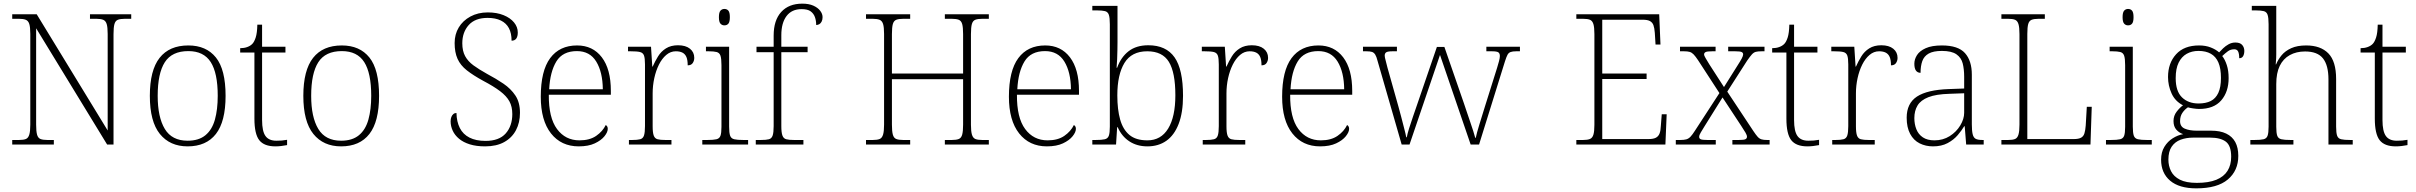

<svg xmlns="http://www.w3.org/2000/svg" viewBox="-20 -792 13237 1052"><path d="M47 0V-25H84Q109 -25 122 -30.5Q135 -36 140.5 -54.5Q146 -73 146 -109V-606Q146 -643 140.5 -660.5Q135 -678 121.5 -683.5Q108 -689 84 -689H47V-714H181L570 -77V-606Q570 -643 564.5 -660.5Q559 -678 545.5 -683.5Q532 -689 508 -689H473V-714H699V-689H664Q639 -689 625.5 -683.5Q612 -678 607 -660Q602 -642 602 -605V0H567L178 -637V-109Q178 -73 183 -54.5Q188 -36 201.5 -30.5Q215 -25 240 -25H275V0Z M1008 10Q911 10 856 -58Q801 -126 801 -267Q801 -407 854.5 -475Q908 -543 1012 -543Q1110 -543 1163 -477Q1216 -411 1216 -267Q1216 -126 1163 -58Q1110 10 1008 10ZM1008 -21Q1069 -21 1105.5 -51Q1142 -81 1157.5 -136.5Q1173 -192 1173 -267Q1173 -392 1134.5 -452Q1096 -512 1012 -512Q922 -512 883 -451Q844 -390 844 -267Q844 -150 883 -85.5Q922 -21 1008 -21Z M1489 10Q1427 10 1400.5 -24Q1374 -58 1374 -142V-504H1296V-528Q1317 -528 1334 -534Q1351 -540 1362 -551Q1373 -562 1381 -586.5Q1389 -611 1390 -657H1416V-536H1544V-504H1416V-134Q1416 -73 1434.5 -47Q1453 -21 1494 -21Q1511 -21 1524 -22Q1537 -23 1553 -26V3Q1537 6 1521 8Q1505 10 1489 10Z M1849 10Q1752 10 1697 -58Q1642 -126 1642 -267Q1642 -407 1695.5 -475Q1749 -543 1853 -543Q1951 -543 2004 -477Q2057 -411 2057 -267Q2057 -126 2004 -58Q1951 10 1849 10ZM1849 -21Q1910 -21 1946.5 -51Q1983 -81 1998.5 -136.5Q2014 -192 2014 -267Q2014 -392 1975.5 -452Q1937 -512 1853 -512Q1763 -512 1724 -451Q1685 -390 1685 -267Q1685 -150 1724 -85.5Q1763 -21 1849 -21Z M2638 10Q2590 10 2554.5 -1Q2519 -12 2495.5 -31.5Q2472 -51 2460.5 -76Q2449 -101 2449 -127Q2449 -141 2453 -151Q2457 -161 2464 -167Q2471 -173 2481 -173Q2482 -125 2499.5 -90.5Q2517 -56 2552.5 -38Q2588 -20 2640 -20Q2715 -20 2751 -61Q2787 -102 2787 -167Q2787 -208 2771 -237Q2755 -266 2720 -292.5Q2685 -319 2628 -349Q2573 -379 2538 -406.5Q2503 -434 2487 -469.5Q2471 -505 2471 -556Q2471 -604 2493.5 -641.5Q2516 -679 2557.5 -701.5Q2599 -724 2653 -724Q2702 -724 2739 -709Q2776 -694 2796.5 -669Q2817 -644 2817 -614Q2817 -592 2808.5 -580.5Q2800 -569 2783 -569Q2783 -610 2768.5 -637.5Q2754 -665 2724.5 -679.5Q2695 -694 2652 -694Q2583 -694 2548 -654.5Q2513 -615 2513 -555Q2513 -513 2528.5 -484.5Q2544 -456 2574 -434Q2604 -412 2649 -387Q2698 -361 2738.5 -333.5Q2779 -306 2804 -268.5Q2829 -231 2829 -174Q2829 -120 2807 -78.5Q2785 -37 2742.5 -13.5Q2700 10 2638 10Z M3151 10Q3055 10 2999 -61Q2943 -132 2943 -262Q2943 -404 2994.5 -473.5Q3046 -543 3142 -543Q3228 -543 3277.5 -478Q3327 -413 3327 -294V-273H2987Q2986 -147 3032 -85Q3078 -23 3155 -23Q3211 -23 3246.5 -47.5Q3282 -72 3299 -107Q3304 -104 3307 -99Q3310 -94 3310 -86Q3310 -68 3292 -45.5Q3274 -23 3239 -6.5Q3204 10 3151 10ZM3283 -303Q3282 -397 3247 -454.5Q3212 -512 3141 -512Q3063 -512 3028.5 -455.5Q2994 -399 2989 -303Z M3426 0V-25H3444Q3472 -25 3487.5 -29Q3503 -33 3508.5 -49.5Q3514 -66 3514 -101V-439Q3514 -473 3508.5 -488Q3503 -503 3486.5 -507Q3470 -511 3436 -511H3421V-536H3547L3554 -427H3556Q3569 -456 3585.5 -483Q3602 -510 3629 -527Q3656 -544 3695 -544Q3737 -544 3760.5 -525Q3784 -506 3784 -475Q3784 -459 3775.5 -446.5Q3767 -434 3748 -434Q3748 -463 3741 -479.5Q3734 -496 3719.5 -503.5Q3705 -511 3683 -511Q3654 -511 3630.5 -491Q3607 -471 3590.5 -438Q3574 -405 3565 -364Q3556 -323 3556 -280V-100Q3556 -65 3562 -49Q3568 -33 3583 -29Q3598 -25 3626 -25H3659V0Z M3828 0V-25H3855Q3889 -25 3905.5 -29Q3922 -33 3927.5 -48Q3933 -63 3933 -97V-435Q3933 -471 3927.5 -487Q3922 -503 3906.5 -507Q3891 -511 3863 -511H3848V-536H3975V-98Q3975 -64 3980.5 -48.5Q3986 -33 4003 -29Q4020 -25 4053 -25H4079V0ZM3949 -653Q3936 -653 3927.5 -662.5Q3919 -672 3919 -698Q3919 -724 3927.5 -733.5Q3936 -743 3949 -743Q3963 -743 3971 -733.5Q3979 -724 3979 -698Q3979 -672 3971 -662.5Q3963 -653 3949 -653Z M4121 0V-25H4149Q4178 -25 4193 -29Q4208 -33 4213.5 -49.5Q4219 -66 4219 -101V-506H4125V-536H4219V-597Q4219 -681 4260.5 -726.5Q4302 -772 4376 -772Q4412 -772 4436.5 -761Q4461 -750 4474 -733Q4487 -716 4487 -698Q4487 -684 4482 -674Q4477 -664 4469 -659.5Q4461 -655 4452 -655Q4452 -679 4445 -698.5Q4438 -718 4421.5 -730Q4405 -742 4372 -742Q4318 -742 4289.5 -704Q4261 -666 4261 -599V-536H4405V-506H4261V-101Q4261 -66 4267 -49.5Q4273 -33 4288 -29Q4303 -25 4331 -25H4382V0Z M4725 0V-25H4762Q4787 -25 4800 -30.5Q4813 -36 4818.5 -54.5Q4824 -73 4824 -109V-606Q4824 -643 4818.5 -660.5Q4813 -678 4799.5 -683.5Q4786 -689 4762 -689H4725V-714H4967V-689H4929Q4904 -689 4890.5 -683.5Q4877 -678 4872 -660Q4867 -642 4867 -605V-389H5257V-605Q5257 -642 5252 -660Q5247 -678 5233.5 -683.5Q5220 -689 5195 -689H5157V-714H5398V-689H5362Q5337 -689 5323.5 -683.5Q5310 -678 5305 -660Q5300 -642 5300 -605V-108Q5300 -72 5305.5 -54Q5311 -36 5324 -30.5Q5337 -25 5362 -25H5398V0H5157V-25H5195Q5220 -25 5233.5 -30.5Q5247 -36 5252 -54.5Q5257 -73 5257 -109V-358H4867V-109Q4867 -73 4872 -54.5Q4877 -36 4890.5 -30.5Q4904 -25 4929 -25H4967V0Z M5716 10Q5620 10 5564 -61Q5508 -132 5508 -262Q5508 -404 5559.5 -473.5Q5611 -543 5707 -543Q5793 -543 5842.5 -478Q5892 -413 5892 -294V-273H5552Q5551 -147 5597 -85Q5643 -23 5720 -23Q5776 -23 5811.5 -47.5Q5847 -72 5864 -107Q5869 -104 5872 -99Q5875 -94 5875 -86Q5875 -68 5857 -45.5Q5839 -23 5804 -6.5Q5769 10 5716 10ZM5848 -303Q5847 -397 5812 -454.5Q5777 -512 5706 -512Q5628 -512 5593.5 -455.5Q5559 -399 5554 -303Z M6267 10Q6210 10 6168 -17.5Q6126 -45 6104 -95H6101L6095 0H5965V-25H5983Q6017 -25 6033.5 -29Q6050 -33 6055.5 -48.5Q6061 -64 6061 -98V-659Q6061 -695 6055.5 -711Q6050 -727 6034.5 -731Q6019 -735 5991 -735H5965V-760H6103V-563Q6103 -545 6102.5 -519Q6102 -493 6101 -467Q6100 -441 6098 -421H6101Q6122 -479 6164 -511.5Q6206 -544 6272 -544Q6369 -544 6415.5 -478Q6462 -412 6462 -267Q6462 -175 6438 -113Q6414 -51 6370.5 -20.5Q6327 10 6267 10ZM6267 -23Q6341 -23 6380.5 -87.5Q6420 -152 6420 -270Q6420 -395 6384.5 -453Q6349 -511 6266 -511Q6180 -511 6141 -447Q6102 -383 6102 -269Q6102 -192 6117.5 -137Q6133 -82 6168.5 -52.5Q6204 -23 6267 -23Z M6570 0V-25H6588Q6616 -25 6631.5 -29Q6647 -33 6652.5 -49.5Q6658 -66 6658 -101V-439Q6658 -473 6652.5 -488Q6647 -503 6630.5 -507Q6614 -511 6580 -511H6565V-536H6691L6698 -427H6700Q6713 -456 6729.5 -483Q6746 -510 6773 -527Q6800 -544 6839 -544Q6881 -544 6904.5 -525Q6928 -506 6928 -475Q6928 -459 6919.5 -446.5Q6911 -434 6892 -434Q6892 -463 6885 -479.5Q6878 -496 6863.5 -503.5Q6849 -511 6827 -511Q6798 -511 6774.5 -491Q6751 -471 6734.5 -438Q6718 -405 6709 -364Q6700 -323 6700 -280V-100Q6700 -65 6706 -49Q6712 -33 6727 -29Q6742 -25 6770 -25H6803V0Z M7213 10Q7117 10 7061 -61Q7005 -132 7005 -262Q7005 -404 7056.5 -473.5Q7108 -543 7204 -543Q7290 -543 7339.5 -478Q7389 -413 7389 -294V-273H7049Q7048 -147 7094 -85Q7140 -23 7217 -23Q7273 -23 7308.5 -47.5Q7344 -72 7361 -107Q7366 -104 7369 -99Q7372 -94 7372 -86Q7372 -68 7354 -45.5Q7336 -23 7301 -6.5Q7266 10 7213 10ZM7345 -303Q7344 -397 7309 -454.5Q7274 -512 7203 -512Q7125 -512 7090.5 -455.5Q7056 -399 7051 -303Z M7528 -458Q7522 -482 7515 -493Q7508 -504 7497.5 -507.5Q7487 -511 7466 -511H7448V-536H7634V-511H7610Q7584 -511 7575.5 -505.5Q7567 -500 7567 -487Q7567 -479 7573 -457.5Q7579 -436 7582 -422L7642 -209Q7649 -185 7657.5 -151.5Q7666 -118 7674 -87.5Q7682 -57 7685 -40H7688Q7691 -57 7700.5 -88Q7710 -119 7722 -153Q7734 -187 7742 -211L7853 -535H7894L8001 -226Q8007 -208 8016 -181.5Q8025 -155 8034.5 -127Q8044 -99 8052 -74.5Q8060 -50 8063 -37H8066Q8071 -62 8085 -107.5Q8099 -153 8117 -211L8183 -421Q8189 -440 8193.5 -457.5Q8198 -475 8198 -485Q8198 -499 8190 -505Q8182 -511 8154 -511H8124V-536H8308V-511H8288Q8268 -511 8257 -507Q8246 -503 8240 -492Q8234 -481 8226 -456L8084 0H8038L7870 -491L7703 0H7660Z M8617 0V-25H8654Q8678 -25 8691.5 -30.5Q8705 -36 8710.5 -54Q8716 -72 8716 -108V-605Q8716 -642 8710.5 -660Q8705 -678 8692 -683.5Q8679 -689 8654 -689H8617V-714H9071L9078 -548H9051L9047 -612Q9045 -639 9039.5 -654Q9034 -669 9020.5 -676.5Q9007 -684 8980 -684H8759V-389H9002V-359H8759V-30H9012Q9039 -30 9053 -37.5Q9067 -45 9073 -60.5Q9079 -76 9080 -102L9085 -166H9112L9105 0Z M9162 0V-25H9186Q9207 -25 9219.5 -28.5Q9232 -32 9242.5 -43Q9253 -54 9267 -76L9401 -282L9284 -462Q9270 -483 9260 -493.5Q9250 -504 9238.5 -507.5Q9227 -511 9207 -511H9185V-536H9380V-511H9362Q9333 -511 9325 -506.5Q9317 -502 9317 -494Q9317 -487 9325.5 -473Q9334 -459 9346 -439L9426 -315L9502 -436Q9515 -456 9523 -471Q9531 -486 9531 -494Q9531 -503 9522.5 -507Q9514 -511 9487 -511H9449V-536H9648V-511H9633Q9612 -511 9600.5 -508Q9589 -505 9579 -494Q9569 -483 9553 -460L9444 -290L9587 -74Q9601 -53 9610.5 -42.5Q9620 -32 9631.5 -28.5Q9643 -25 9662 -25H9676V0H9472V-25H9507Q9536 -25 9544 -29.5Q9552 -34 9552 -43Q9552 -51 9544 -65Q9536 -79 9520 -103L9418 -258L9320 -101Q9308 -81 9299 -66.5Q9290 -52 9290 -42Q9290 -33 9298.5 -29Q9307 -25 9336 -25H9381V0Z M9883 10Q9821 10 9794.5 -24Q9768 -58 9768 -142V-504H9690V-528Q9711 -528 9728 -534Q9745 -540 9756 -551Q9767 -562 9775 -586.5Q9783 -611 9784 -657H9810V-536H9938V-504H9810V-134Q9810 -73 9828.5 -47Q9847 -21 9888 -21Q9905 -21 9918 -22Q9931 -23 9947 -26V3Q9931 6 9915 8Q9899 10 9883 10Z M10019 0V-25H10037Q10065 -25 10080.5 -29Q10096 -33 10101.5 -49.5Q10107 -66 10107 -101V-439Q10107 -473 10101.5 -488Q10096 -503 10079.5 -507Q10063 -511 10029 -511H10014V-536H10140L10147 -427H10149Q10162 -456 10178.5 -483Q10195 -510 10222 -527Q10249 -544 10288 -544Q10330 -544 10353.5 -525Q10377 -506 10377 -475Q10377 -459 10368.5 -446.5Q10360 -434 10341 -434Q10341 -463 10334 -479.5Q10327 -496 10312.5 -503.5Q10298 -511 10276 -511Q10247 -511 10223.5 -491Q10200 -471 10183.5 -438Q10167 -405 10158 -364Q10149 -323 10149 -280V-100Q10149 -65 10155 -49Q10161 -33 10176 -29Q10191 -25 10219 -25H10252V0Z M10571 10Q10531 10 10498 -6.5Q10465 -23 10446 -58.5Q10427 -94 10427 -147Q10427 -226 10483.5 -263Q10540 -300 10659 -304L10742 -307V-371Q10742 -413 10734 -444.5Q10726 -476 10699.5 -494.5Q10673 -513 10620 -513Q10573 -513 10547.5 -498.5Q10522 -484 10512.5 -457Q10503 -430 10503 -393Q10487 -393 10478 -405Q10469 -417 10469 -443Q10469 -467 10483.5 -490Q10498 -513 10531.5 -528Q10565 -543 10620 -543Q10709 -543 10746.5 -501Q10784 -459 10784 -383V-111Q10784 -76 10788.5 -57Q10793 -38 10805 -31.5Q10817 -25 10843 -25H10849V0H10753L10745 -100H10742Q10729 -78 10707 -52Q10685 -26 10651.5 -8Q10618 10 10571 10ZM10579 -23Q10626 -23 10662.5 -46Q10699 -69 10720.5 -104.5Q10742 -140 10742 -174V-281L10661 -278Q10588 -276 10546 -259.5Q10504 -243 10486.5 -214Q10469 -185 10469 -145Q10469 -112 10480 -84Q10491 -56 10515.5 -39.5Q10540 -23 10579 -23Z M10946 0V-25H10983Q11008 -25 11021 -30.5Q11034 -36 11039.5 -54.5Q11045 -73 11045 -109V-605Q11045 -642 11039.5 -660Q11034 -678 11021 -683.5Q11008 -689 10983 -689H10946V-714H11184V-689H11150Q11125 -689 11111.5 -683.5Q11098 -678 11093 -660.5Q11088 -643 11088 -606V-30H11342Q11369 -30 11382.5 -37.5Q11396 -45 11401 -61.5Q11406 -78 11408 -104L11414 -207H11441L11434 0Z M11519 0V-25H11546Q11580 -25 11596.5 -29Q11613 -33 11618.5 -48Q11624 -63 11624 -97V-435Q11624 -471 11618.5 -487Q11613 -503 11597.5 -507Q11582 -511 11554 -511H11539V-536H11666V-98Q11666 -64 11671.5 -48.5Q11677 -33 11694 -29Q11711 -25 11744 -25H11770V0ZM11640 -653Q11627 -653 11618.5 -662.5Q11610 -672 11610 -698Q11610 -724 11618.5 -733.5Q11627 -743 11640 -743Q11654 -743 11662 -733.5Q11670 -724 11670 -698Q11670 -672 11662 -662.5Q11654 -653 11640 -653Z M12014 240Q11920 240 11870.5 198Q11821 156 11821 83Q11821 42 11839 12.5Q11857 -17 11885 -34.5Q11913 -52 11942 -57Q11920 -64 11904.5 -81.5Q11889 -99 11889 -129Q11889 -158 11906.5 -180.5Q11924 -203 11941 -215Q11898 -237 11878.5 -280Q11859 -323 11859 -370Q11859 -446 11903 -494.5Q11947 -543 12029 -543Q12065 -543 12093 -532Q12121 -521 12139 -505Q12148 -515 12161 -527.5Q12174 -540 12191 -549.5Q12208 -559 12228 -559Q12254 -559 12265.5 -545.5Q12277 -532 12277 -513Q12277 -496 12270.5 -484.5Q12264 -473 12249 -473Q12249 -498 12243 -510Q12237 -522 12222 -522Q12202 -522 12187.5 -511.5Q12173 -501 12156 -485Q12171 -466 12181 -435.5Q12191 -405 12191 -364Q12191 -289 12150.5 -242Q12110 -195 12029 -195Q12017 -195 11996.5 -198Q11976 -201 11968 -204Q11950 -192 11937.5 -173.5Q11925 -155 11925 -128Q11925 -98 11951 -87Q11977 -76 12016 -76H12095Q12145 -76 12178 -60Q12211 -44 12227.5 -13.5Q12244 17 12244 62Q12244 143 12186.5 191.5Q12129 240 12014 240ZM12017 210Q12082 210 12123.5 193Q12165 176 12185 144Q12205 112 12205 67Q12205 6 12175.5 -16Q12146 -38 12089 -38H11997Q11959 -38 11928 -26.5Q11897 -15 11879 11.5Q11861 38 11861 83Q11861 117 11875.5 146Q11890 175 11924 192.5Q11958 210 12017 210ZM12026 -225Q12066 -225 12093 -238.5Q12120 -252 12134.5 -283Q12149 -314 12149 -365Q12149 -417 12135 -449.5Q12121 -482 12093.5 -497.5Q12066 -513 12026 -513Q11989 -513 11961 -497Q11933 -481 11917 -448.5Q11901 -416 11901 -364Q11901 -292 11935.5 -258.5Q11970 -225 12026 -225Z M12310 0V-25H12332Q12366 -25 12382.5 -29Q12399 -33 12404.5 -48.5Q12410 -64 12410 -98V-659Q12410 -695 12404.5 -711Q12399 -727 12383.5 -731Q12368 -735 12340 -735H12318V-760H12452V-494Q12452 -484 12451.5 -473Q12451 -462 12450 -453Q12449 -444 12449 -439H12451Q12462 -466 12481.5 -489.5Q12501 -513 12534 -528Q12567 -543 12616 -543Q12695 -543 12737.5 -499.5Q12780 -456 12780 -359V-98Q12780 -64 12785.5 -48.5Q12791 -33 12807.5 -29Q12824 -25 12857 -25H12871V0H12738V-357Q12738 -434 12708 -472Q12678 -510 12610 -510Q12562 -510 12526 -490Q12490 -470 12471 -431Q12452 -392 12452 -331V-97Q12452 -63 12457.5 -48Q12463 -33 12480 -29Q12497 -25 12530 -25H12546V0Z M13107 10Q13045 10 13018.5 -24Q12992 -58 12992 -142V-504H12914V-528Q12935 -528 12952 -534Q12969 -540 12980 -551Q12991 -562 12999 -586.5Q13007 -611 13008 -657H13034V-536H13162V-504H13034V-134Q13034 -73 13052.5 -47Q13071 -21 13112 -21Q13129 -21 13142 -22Q13155 -23 13171 -26V3Q13155 6 13139 8Q13123 10 13107 10Z"/></svg>

Font: Noto Serif Hebrew ExtraLight
Style: Regular
Weight: 250
Version: Version 2.003